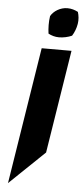

<svg xmlns="http://www.w3.org/2000/svg" viewBox="-63 -840 452 1039"><g transform="rotate(5 162.5 -320.5)"><path d="M22 165 213 -18 302 -578H140ZM170 -755C165 -722 166 -689 170 -660C187 -651 206 -645 228 -645C252 -645 278 -651 298 -660C310 -679 319 -702 323 -726C327 -749 324 -772 318 -791C301 -800 282 -806 260 -806C222 -806 185 -783 170 -755Z"/></g></svg>

Font: Rabbid Highway Sign IV
Style: BdObl
Weight: 400
Foundry: Cannot Into Space Fonts
Version: Version 0.277